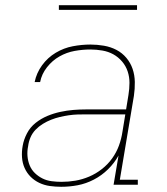

<svg xmlns="http://www.w3.org/2000/svg" viewBox="-20 -709 640 737"><path d="M215 8Q193 8 171.5 5Q150 2 131 -7Q112 -16 97.5 -30.5Q83 -45 74.5 -64Q66 -83 64.5 -105Q63 -127 67 -149Q71 -173 83.5 -197Q96 -221 117 -237.5Q138 -254 162 -264Q186 -274 211.5 -279.5Q237 -285 261.5 -287Q286 -289 311 -289H464L473 -344Q477 -368 477 -391Q477 -414 470 -435Q463 -456 448.5 -473Q434 -490 415 -500.5Q396 -511 373 -515Q350 -519 327 -519Q297 -519 266.5 -513.5Q236 -508 208.5 -492.5Q181 -477 160.5 -451Q140 -425 134 -394H113Q120 -429 141.5 -458.5Q163 -488 194 -506.5Q225 -525 259.5 -531.5Q294 -538 327 -538Q353 -538 379 -533.5Q405 -529 427 -517.5Q449 -506 465 -487Q481 -468 489 -444.5Q497 -421 497.5 -394.5Q498 -368 494 -341L440 -19H509V0H416L435 -112Q419 -83 394.5 -59Q370 -35 340 -19.5Q310 -4 278.5 2Q247 8 215 8ZM216 -11Q243 -11 269.5 -15.5Q296 -20 322 -31Q348 -42 371 -60Q394 -78 410.5 -101Q427 -124 436.5 -150Q446 -176 450 -203L461 -270H311Q294 -270 277.5 -269.5Q261 -269 244 -266.5Q227 -264 210 -260Q193 -256 176.5 -249.5Q160 -243 144.5 -233.5Q129 -224 116.5 -211Q104 -198 97 -181.5Q90 -165 88 -148Q84 -129 85.5 -110Q87 -91 94 -74Q101 -57 114 -44.5Q127 -32 143 -24Q159 -16 178 -13.5Q197 -11 216 -11ZM206 -671V-689H506V-671Z"/></svg>

Font: Iosevka Slab ThExObl
Style: Regular
Weight: 100
Width: 7
Italic angle: -9°
Monospace: yes
Designer: Belleve Invis
Foundry: Belleve Invis
Version: Version 11.1.1; ttfautohint (v1.8.3)